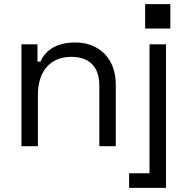

<svg xmlns="http://www.w3.org/2000/svg" viewBox="-20 -702 900 922"><path d="M83 0H162V-246C162 -367 228 -429 322 -429C404 -429 457 -387 457 -290V0H536V-296C536 -427 450 -498 342 -498C242 -498 195 -453 174 -406H160V-489H83ZM600 200H777V-489H698V130H600ZM677 -565H798V-682H677Z"/></svg>

Font: Meta Space
Style: Regular
Weight: 400
Designer: Meta Pool / Florian Karsten
Foundry: Meta Pool / Florian Karsten
Version: Version 2.000;Glyphs 3.1.1 (3137)